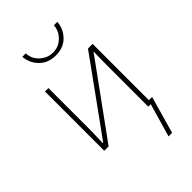

<svg xmlns="http://www.w3.org/2000/svg" viewBox="-274 -819 1119 1119"><g transform="rotate(-45 285.5 -259.5)"><path d="M418 206.1 484.4 -24.4H512.7L447.3 206.1ZM143.6 -724.6H171.9Q172.9 -679.7 207.5 -647.5Q242.2 -615.2 288.1 -615.2Q335 -615.2 368.2 -648.4Q401.4 -681.6 403.3 -724.6H431.6Q427.7 -669.9 389.6 -630.9Q351.6 -591.8 288.1 -591.8Q224.6 -591.8 186 -630.9Q147.5 -669.9 143.6 -724.6ZM93.8 0V-488.3H122.1V-156.2Q122.1 -134.8 121.1 -98.6Q120.1 -62.5 119.1 -38.1H123L179.7 -116.2L448.2 -488.3H486.3V0H457V-338.9Q457 -410.2 459 -451.2H457L409.2 -384.8L129.9 0Z"/></g></svg>

Font: Gothic A1 Thin
Style: Regular
Weight: 250
Designer: HanYang I&C Co.,Ltd.
Foundry: HanYang I&C Co.,Ltd.
Version: Version 2.50